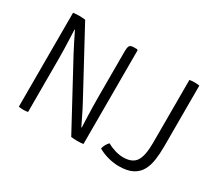

<svg xmlns="http://www.w3.org/2000/svg" viewBox="-127 -943 1359 1209"><g transform="rotate(30 552.0 -338.0)"><path d="M100 -683Q109 -684.5 121.2 -685.2Q133.5 -686 143 -686Q154.5 -686 166.8 -685.2Q179 -684.5 188 -683L168 -596H161Q162 -566 163.5 -530.2Q165 -494.5 166 -457Q167 -419.5 167 -385V0Q157.5 1.5 149 2.2Q140.5 3 133 3Q125.5 3 117.2 2.2Q109 1.5 100 0ZM233 -459Q213.5 -495 197 -528.8Q180.5 -562.5 164 -596L129.5 -640L188 -683L436 -224Q455.5 -188 472.5 -152.5Q489.5 -117 506 -84L540.5 -49.5L481 0ZM570 -681V0Q561 1.5 550.8 2.2Q540.5 3 526 3Q512 3 501 2.2Q490 1.5 481 0L502 -84H509Q507.5 -120 506 -158.5Q504.5 -197 503.8 -235.2Q503 -273.5 503 -308V-639Q503 -662.5 509.5 -674.2Q516 -686 540 -686H564ZM710 -86Q733.5 -72 765.8 -62Q798 -52 828 -52Q894 -52 920 -91.8Q946 -131.5 946 -225V-683Q953.5 -684.5 963 -685.2Q972.5 -686 983 -686Q993 -686 1002.2 -685.2Q1011.5 -684.5 1018 -683V-240Q1018 -188 1011.5 -142.5Q1005 -97 986 -62.8Q967 -28.5 929.8 -9.2Q892.5 10 831 10Q793 10 752 -1.2Q711 -12.5 680 -31Q684 -47.5 691.5 -61.2Q699 -75 710 -86Z"/></g></svg>

Font: Signika Negative Light
Style: Regular
Weight: 300
Designer: Anna Giedry
Foundry: Anna Giedry
Version: Version 2.001